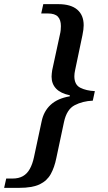

<svg xmlns="http://www.w3.org/2000/svg" viewBox="-71 -780 522 927"><path d="M-51 127 -41 82H-10Q19 82 39.5 70.5Q60 59 73 35.5Q86 12 93 -21L130 -194Q140 -243 173.5 -274Q207 -305 266 -315V-320Q222 -329 200 -352Q178 -375 178 -410Q178 -418 179 -425.5Q180 -433 181 -441L218 -612Q221 -624 222 -634.5Q223 -645 223 -654Q223 -684 208.5 -699.5Q194 -715 160 -715H128L138 -760H210Q271 -760 302 -733.5Q333 -707 333 -658Q333 -648 331.5 -636.5Q330 -625 327 -610L292 -443Q290 -434 289 -426.5Q288 -419 288 -412Q288 -371 316.5 -356.5Q345 -342 387 -340L377 -294Q328 -292 289.5 -272Q251 -252 238 -191L201 -17Q192 28 174 60.5Q156 93 120.5 110Q85 127 21 127Z"/></svg>

Font: ET Text
Style: Italic
Weight: 470
Italic angle: -12°
Designer: Monotype Design Team
Foundry: Monotype Imaging Inc.
Version: Version 2.009